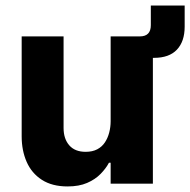

<svg xmlns="http://www.w3.org/2000/svg" viewBox="-20 -661 685 691"><path d="M223.2 10Q167.6 10 130.7 -13.8Q93.8 -37.6 75.9 -78.5Q58 -119.4 58 -170.2V-530H208.8V-200.4Q208.8 -161.6 229.2 -138.1Q249.6 -114.6 288.2 -114.6Q312.8 -114.6 330 -123.7Q347.2 -132.8 357.6 -148.6Q368 -164.4 373.1 -184.2Q378.2 -204 378.2 -224.8V-530H530.2V0H378.2V-75.4H372.2Q361.4 -55 342 -35.1Q322.6 -15.2 293.4 -2.6Q264.2 10 223.2 10ZM522.8 -641.2H644.6V-565Q644.6 -511.8 616.7 -482.3Q588.8 -452.8 534.4 -452.8H380.2V-530H483.2Q522.8 -530 522.8 -570.4Z"/></svg>

Font: Be Vietnam Pro Variable Thin
Style: Regular
Weight: 100
Designer: Lam Bao, Tony Le, Vietanh Nguyen
Foundry: Yellow Type Foundry
Version: Version 1.002